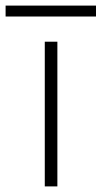

<svg xmlns="http://www.w3.org/2000/svg" viewBox="-88 -666 363 686"><path d="M72 0V-517H117V0ZM-68 -607V-646H255V-607Z"/></svg>

Font: DM Sans 11pt ExtraLight
Style: Regular
Weight: 250
Version: Version 4.004;gftools[0.9.30]